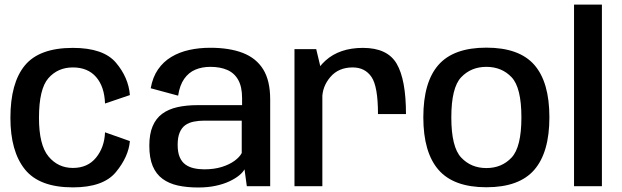

<svg xmlns="http://www.w3.org/2000/svg" viewBox="-20 -805 2688 830"><path d="M295 5Q426.5 5 481 -61Q535.5 -127 541.5 -195L434 -233Q431.5 -168 395.2 -123.5Q359 -79 295 -79Q231 -79 189.8 -128.5Q148.5 -178 148.5 -295.5Q148.5 -420.5 189.2 -467Q230 -513.5 295 -513.5Q359.5 -513.5 395.5 -472Q431.5 -430.5 434 -357.5L541.5 -394Q535.5 -470 481.2 -534Q427 -598 295 -598Q150 -598 87.5 -522.2Q25 -446.5 25 -295.5Q25 -151 87.5 -73Q150 5 295 5Z M836.5 5.5Q878.5 5.5 912.2 -1.8Q946 -9 971.5 -21Q997 -33 1013.5 -46.5Q1030 -60 1037 -73L1047 0H1148V-375Q1148 -456 1118 -504.8Q1088 -553.5 1030.2 -576Q972.5 -598.5 889 -598.5Q840.5 -598.5 797.8 -589Q755 -579.5 720.8 -559Q686.5 -538.5 663.2 -505Q640 -471.5 631.5 -423.5L750 -391.5Q757 -437 776.5 -464.5Q796 -492 824.8 -504Q853.5 -516 889.5 -516Q932 -516 962.8 -502.5Q993.5 -489 1010 -459.2Q1026.5 -429.5 1026.5 -381V-350.5H835Q786 -350.5 747 -341.8Q708 -333 681 -313Q654 -293 639.8 -259.2Q625.5 -225.5 625.5 -175Q625.5 -122 640.2 -87Q655 -52 682.8 -31.8Q710.5 -11.5 749.2 -3Q788 5.5 836.5 5.5ZM863 -73Q839 -73 818 -77.8Q797 -82.5 781.2 -94Q765.5 -105.5 756.8 -126Q748 -146.5 748 -179Q748 -211.5 756.8 -232.2Q765.5 -253 781 -264Q796.5 -275 817.8 -279.2Q839 -283.5 863.5 -283.5H1025V-143.5Q1016 -126 993.8 -109.8Q971.5 -93.5 938.5 -83.2Q905.5 -73 863 -73Z M1614 -312H1735Q1735 -460.5 1695 -529.2Q1655 -598 1549 -598Q1448 -598 1387.2 -543.2Q1326.5 -488.5 1326.5 -410L1373 -379Q1373 -431 1408.2 -472.2Q1443.5 -513.5 1504.5 -513.5Q1558 -513.5 1586 -472.2Q1614 -431 1614 -312ZM1253 0H1373.5V-481.5L1347 -592.5H1253Z M2082.5 4.5Q2224.5 4.5 2289.8 -71Q2355 -146.5 2355 -298Q2355 -450 2289.8 -524.5Q2224.5 -599 2082.5 -599Q1941 -599 1875.5 -524.5Q1810 -450 1810 -298Q1810 -146.5 1875.5 -71Q1941 4.5 2082.5 4.5ZM2082.5 -78.5Q2016.5 -78.5 1973.8 -123.8Q1931 -169 1931 -297.5Q1931 -426.5 1973.8 -471.2Q2016.5 -516 2082.5 -516Q2149 -516 2191.5 -471.2Q2234 -426.5 2234 -297.5Q2234 -169 2191.5 -123.8Q2149 -78.5 2082.5 -78.5Z M2461.5 0H2582V-785H2461.5Z"/></svg>

Font: Anybody Thin Medium
Style: Regular
Weight: 500
Version: Version 1.113;gftools[0.9.25]